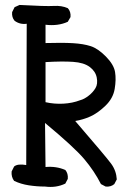

<svg xmlns="http://www.w3.org/2000/svg" viewBox="-20 -758 540 776"><path d="M407 -4 388 -14Q361 -67 320.5 -115Q280 -163 162 -261L164 -83Q207 -87 244 -71Q256 -57 254 -35L244 -16Q207 2 162 -4Q129 -4 96.5 -9Q64 -14 37 -27Q25 -43 27 -65L37 -85Q51 -97 86 -91L88 -662Q61 -658 39 -674Q27 -688 29 -709L39 -729L59 -738Q166 -732 197.5 -734Q229 -736 254 -725Q267 -711 265 -689L254 -670Q215 -652 164 -658V-584Q232 -586 274.5 -583.5Q317 -581 346.5 -571.5Q376 -562 408 -529.5Q440 -497 445 -467Q450 -437 443.5 -398.5Q437 -360 405.5 -330Q374 -300 344.5 -287Q315 -274 284 -269Q409 -124 429.5 -96Q450 -68 452 -33L442 -14Q428 -2 407 -4ZM304 -353Q320 -357 338 -371Q356 -385 366 -402Q376 -419 371 -444.5Q366 -470 342.5 -487.5Q319 -505 275.5 -508Q232 -511 164 -507V-345Q199 -337 236 -339Q273 -341 304 -353Z"/></svg>

Font: NaniFont Regular
Style: Regular
Weight: 400
Designer: Nanigashitei
Version: Version 1.036